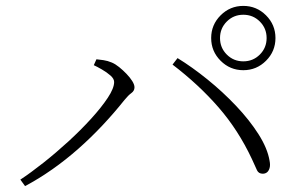

<svg xmlns="http://www.w3.org/2000/svg" viewBox="-20 -727 1040 651"><path d="M805 -489Q760 -489 728 -521Q696 -553 696 -598Q696 -643 728 -675Q760 -707 805 -707Q850 -707 882 -675Q914 -643 914 -598Q914 -553 882 -521Q850 -489 805 -489ZM49 -118Q84 -141 127 -175Q170 -209 212 -247.5Q254 -286 289 -324.5Q324 -363 345.5 -395.5Q367 -428 367 -449Q367 -460 354.5 -471Q342 -482 325.5 -491.5Q309 -501 298 -506L307 -526Q317 -525 331 -523Q345 -521 359 -515Q371 -510 384 -499.5Q397 -489 409 -476.5Q421 -464 428.5 -452Q436 -440 436 -431Q436 -419 425.5 -411.5Q415 -404 402 -388Q367 -344 327.5 -302Q288 -260 245.5 -222.5Q203 -185 157.5 -153Q112 -121 65 -96ZM871 -138Q857 -138 851.5 -149.5Q846 -161 834 -188Q788 -286 721 -363Q654 -440 565 -508L582 -530Q631 -500 683 -458Q735 -416 780.5 -368Q826 -320 856.5 -272Q887 -224 894 -182Q897 -167 894 -157Q891 -147 885 -142.5Q879 -138 871 -138ZM805 -519Q838 -519 861 -542Q884 -565 884 -598Q884 -631 861 -654Q838 -677 805 -677Q772 -677 749 -654Q726 -631 726 -598Q726 -565 749 -542Q772 -519 805 -519Z"/></svg>

Font: Noto Serif HK ExtraLight ExtraLight
Style: Regular
Weight: 250
Version: Version 2.003-H1;hotconv 1.1.1;makeotfexe 2.6.0